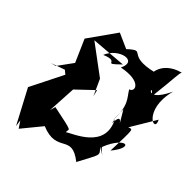

<svg xmlns="http://www.w3.org/2000/svg" viewBox="-170 -901 1115 1117"><g transform="rotate(30 387.5 -342.5)"><path d="M78 0 94 47 218 -42C357 65 380 -89 481 47C581 -63 585 -49 556 -100C634 -22 570 -80 567 -104C659 -228 739 -195 620 -110C676 -293 674 -282 642 -279L773 -406C793 -318 661 -409 764 -589C627 -429 638 -602 669 -500C736 -668 740 -699 753 -710C603 -712 589 -576 619 -633C414 -638 518 -727 404 -667L324 -732L164 -599L187 -449L98 -377L66 -378L155 -385L172 -361L20 -190L73 41ZM565 -356 588 -274C561 -349 540 -193 551 -282C592 -100 376 -87 342 -73C345 -104 386 -84 216 -169L198 -139L254 -309L377 -376L376 -334L358 -442L218 -619L432 -580C314 -513 421 -588 305 -571C366 -653 504 -643 431 -559C582 -549 576 -473 536 -473C552 -418 582 -392 543 -267Z"/></g></svg>

Font: Asimov Silicon
Style: Regular
Weight: 400
Designer: Google
Version: Version 2.000980; 2014